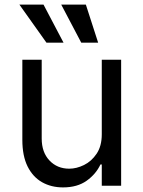

<svg xmlns="http://www.w3.org/2000/svg" viewBox="-20 -804 621 831"><path d="M420.5 -223V-545.5H504.3V0H420.5V-92.3H414.8Q395.6 -50.8 355.1 -21.8Q314.6 7.1 252.8 7.1Q201.7 7.1 161.9 -15.4Q122.2 -38 99.4 -83.6Q76.7 -129.3 76.7 -198.9V-545.5H160.5V-204.5Q160.5 -144.9 194.1 -109.4Q227.6 -73.9 279.8 -73.9Q311.1 -73.9 343.6 -89.8Q376.1 -105.8 398.3 -138.8Q420.5 -171.9 420.5 -223ZM181.1 -619.3 63.9 -784.1H168.3L255 -619.3ZM331.7 -619.3 245 -784.1H351.6L404.8 -619.3Z"/></svg>

Font: InterMG
Style: Regular
Weight: 400
Designer: Rasmus Andersson
Foundry: rsms
Version: Version 3.019;December 26, 2023;FontCreator 15.0.0.2955 64-b